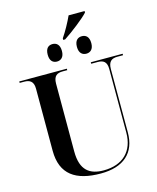

<svg xmlns="http://www.w3.org/2000/svg" viewBox="-149 -1152 1034 1263"><g transform="rotate(-15 368.0 -520.0)"><path d="M366 -914V-903H379C433 -938 523 -1008 551 -1040V-1050H442C423 -1008 392 -951 366 -914ZM290 -776C316 -776 339 -792 339 -835C339 -880 316 -895 290 -895C264 -895 242 -880 242 -835C242 -792 264 -776 290 -776ZM490 -776C516 -776 539 -792 539 -835C539 -880 516 -895 490 -895C464 -895 441 -880 441 -835C441 -792 464 -776 490 -776ZM378 10C534 10 619 -66 619 -205V-636C619 -690 644 -704 682 -704H720V-714H503V-704H547C585 -704 609 -690 609 -640V-206C609 -81 533 -5 402 -5C309 -5 246 -45 246 -175V-637C246 -690 271 -704 309 -704H340V-714H16V-704H47C84 -704 110 -690 110 -640V-217C110 -54 210 10 378 10Z"/></g></svg>

Font: Noto Serif Display SemiBold
Style: Regular
Weight: 600
Designer: Monotype Design Team
Foundry: Monotype Imaging Inc.
Version: Version 2.009